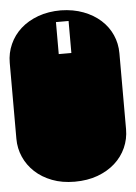

<svg xmlns="http://www.w3.org/2000/svg" viewBox="-52 -708 528 747"><g transform="rotate(-5 212.0 -334.5)"><path d="M213.9 -668.9Q262.2 -668 301.5 -653.1Q340.8 -638.2 368.7 -613Q396.5 -587.9 411.4 -554.4Q426.3 -521 426.3 -482.9V-186Q426.3 -147.9 411.1 -114Q396 -80.1 367.7 -54.7Q339.4 -29.3 299.6 -14.6Q259.8 0 210 0Q161.1 0 122.1 -14.9Q83 -29.8 55.4 -55.4Q27.8 -81.1 12.9 -114.7Q-2 -148.4 -2 -186V-482.9Q-2 -521 13.2 -554.9Q28.3 -588.9 56.4 -614.3Q84.5 -639.6 124.5 -654.3Q164.6 -668.9 213.9 -668.9ZM190.9 -625V-500H240.2V-625Z"/></g></svg>

Font: Monofett
Style: Regular
Weight: 400
Designer: vernon adams
Foundry: vernon adams
Version: Version 1.000